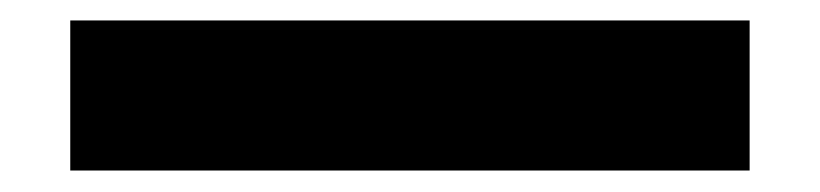

<svg xmlns="http://www.w3.org/2000/svg" viewBox="-20 -442 790 185"><path d="M47.7 -277.7V-422.3H702.3V-277.7Z"/></svg>

Font: Martian Mono SemiExpanded
Style: Regular
Weight: 400
Width: 6
Monospace: yes
Designer: Roman Shamin
Foundry: Evil Martians
Version: Version 1.000